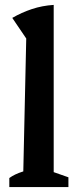

<svg xmlns="http://www.w3.org/2000/svg" viewBox="-20 -763 319 783"><path d="M18 0V-37Q29 -45 42.5 -51.5Q56 -58 75 -64L87 -606L30 -690Q68 -712 110 -726Q152 -740 199 -743V-61L259 -40V0Z"/></svg>

Font: Piazzolla SemiBold
Style: Regular
Weight: 600
Designer: Juan Pablo del Peral
Foundry: Huerta Tipografica
Version: Version 1.330